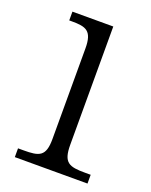

<svg xmlns="http://www.w3.org/2000/svg" viewBox="-108 -597 518 658"><g transform="rotate(20 151.0 -268.0)"><path d="M27 0H292V-32H272C213 -32 191 -39 191 -105V-536H42V-504H52C103 -504 127 -497 127 -433V-102C127 -38 104 -32 47 -32H27Z"/></g></svg>

Font: Noto Serif Light
Style: Regular
Weight: 300
Designer: Monotype Design Team
Foundry: Monotype Imaging Inc.
Version: Version 2.013